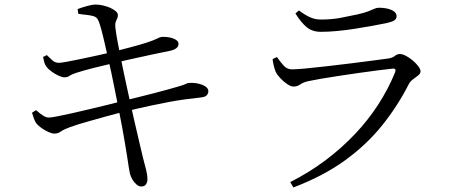

<svg xmlns="http://www.w3.org/2000/svg" viewBox="-20 -778 2040 844"><path d="M321.3 -738.1Q340.2 -745.5 363.5 -751.7Q386.8 -758 398.7 -758Q415.3 -758 432.5 -754.1Q449.8 -750.2 464.6 -743.6Q479.4 -736.9 488.6 -729Q497.7 -721 498.2 -713.2Q498.8 -703.9 495.1 -696.9Q491.4 -689.8 488.4 -680.8Q485.4 -671.8 487.2 -656.2Q490.8 -626.5 496.1 -599.1Q501.4 -571.7 510.6 -524.8Q524.1 -456.8 538.9 -389.6Q553.7 -322.4 567 -262.3Q580.4 -202.1 591.7 -155.7Q602.9 -109.3 608.9 -83.1Q617.4 -49.9 622.8 -29.5Q628.1 -9.1 628.1 11.5Q628.1 22.1 622.1 31.8Q616.1 41.6 600.8 41.8Q590.6 41.8 580.2 33Q569.7 24.3 562.1 11.2Q554.6 -1.8 551.1 -15Q549.1 -23.6 545.7 -44.9Q542.2 -66.1 538.2 -94.3Q534.2 -122.5 529 -150.3Q524.4 -179.7 516.9 -219.1Q509.4 -258.5 501 -301.6Q492.6 -344.7 484.3 -385.7Q476 -426.7 469 -460.4Q462 -494.2 457 -513.8Q449.2 -548.1 440.9 -584.9Q432.6 -621.7 424.6 -651.2Q416.6 -680.6 409.8 -692.5Q404.6 -702.9 390.6 -707Q376.5 -711.1 359.3 -712.7Q342 -714.3 323.9 -717.5ZM169.2 -527.6 185.9 -535.8Q198.8 -523.4 210.4 -512.6Q222 -501.8 238.6 -501.8Q248.2 -501.8 274 -506.6Q299.7 -511.4 334.2 -518.5Q368.6 -525.7 405.4 -533.7Q442.3 -541.7 472.9 -549.1Q514 -559.8 552.2 -569.8Q590.3 -579.9 623.2 -590.1Q654.8 -600.5 669.1 -607.7Q683.4 -614.9 690.2 -615.7Q701 -616.4 714 -615.1Q727 -613.8 738.3 -610.1Q749.6 -606.5 757.1 -600.2Q764.6 -593.9 764.6 -585.1Q764.6 -572.8 754.2 -565.4Q743.8 -557.9 725.4 -554.3Q693.1 -548.1 647.5 -538.1Q602 -528.1 558 -518.6Q514.1 -509.1 485.9 -502.1Q439.2 -491.3 394.2 -480Q349.1 -468.7 315.2 -457.8Q294.5 -451 285.7 -444.6Q276.8 -438.1 263 -438.1Q253.3 -438.1 237.4 -445.4Q221.5 -452.6 206.9 -463.4Q192.2 -474.2 185.2 -483.5Q178 -492.8 175.1 -502.5Q172.2 -512.2 169.2 -527.6ZM120.7 -282.5 138.3 -293.8Q157.6 -277.1 170.4 -269.2Q183.2 -261.3 194.5 -261.3Q204.5 -261.3 231.8 -266.5Q259.1 -271.7 296.7 -280.2Q334.3 -288.6 375.7 -298.6Q417.1 -308.6 455.3 -317.8Q493.4 -326.9 520.7 -334.5Q549.8 -341.4 586.4 -350.5Q623 -359.6 659.6 -369Q696.1 -378.4 725 -386.6Q753.9 -394.8 768.2 -399Q789.2 -405.2 796 -408.9Q802.8 -412.5 809.8 -413.3Q832.6 -414.9 852.1 -410.3Q871.7 -405.8 883.8 -397.2Q895.9 -388.6 895.9 -377.5Q895.9 -368.2 889.7 -360.1Q883.6 -352 864.2 -349.7Q827.9 -345.7 795.1 -341.4Q762.2 -337.1 725.5 -330.3Q688.9 -323.5 641.7 -313.4Q594.5 -303.3 529.5 -287.7Q493.5 -279.3 448.7 -266.9Q403.8 -254.4 361 -242.3Q318.2 -230.2 288.5 -219.3Q260.9 -209.7 248.1 -200.3Q235.3 -190.9 219.2 -190.7Q208.8 -190.7 193.2 -197.6Q177.5 -204.6 162.9 -214.9Q148.2 -225.2 139.8 -235.4Q134.4 -243.1 129.9 -254.6Q125.4 -266.2 120.7 -282.5Z M1178.2 -518.1 1197.3 -527.3Q1213.6 -503.7 1228.1 -488.4Q1242.5 -473.1 1264.3 -473.1Q1281.5 -473.1 1323 -476.9Q1364.5 -480.7 1417 -486.9Q1469.5 -493.1 1522.9 -499.5Q1576.3 -505.9 1619.8 -511.9Q1663.2 -517.9 1684.1 -520.5Q1705.6 -523.4 1715.4 -531.9Q1725.2 -540.5 1737.8 -540.5Q1749.5 -540.5 1764.9 -532.3Q1780.4 -524.1 1794.8 -511.8Q1809.2 -499.4 1818.9 -486.6Q1828.6 -473.7 1828.6 -464.4Q1828.6 -455 1818.6 -446.7Q1808.7 -438.4 1796.6 -430Q1784.5 -421.7 1777.6 -409.3Q1727.9 -311.5 1659.1 -226Q1590.3 -140.6 1495.1 -72Q1399.9 -3.4 1269.7 46L1255.8 22.5Q1339.3 -19.8 1410.3 -73.1Q1481.3 -126.4 1539.8 -188.1Q1598.2 -249.7 1642.6 -318.4Q1687 -387 1716.7 -460Q1724 -478.5 1704.9 -476.2Q1680.2 -473.8 1642.4 -468.9Q1604.5 -464 1560.2 -457.7Q1515.9 -451.4 1472.6 -444.9Q1429.3 -438.3 1393.3 -432.2Q1357.4 -426.1 1337 -421.6Q1314.2 -417 1300.4 -407.2Q1286.5 -397.4 1270.3 -397.4Q1258.7 -397.4 1242.1 -408.6Q1225.5 -419.8 1211.6 -434.9Q1197.6 -450.1 1191.9 -462.3Q1186.9 -475.2 1183.5 -489.1Q1180.1 -503 1178.2 -518.1ZM1678.9 -676.4Q1651.1 -670.7 1615.8 -664.3Q1580.5 -657.9 1541.2 -651.7Q1501.9 -645.5 1463.1 -641.8Q1424.3 -638.1 1390.7 -638.1Q1352.9 -638.1 1328.2 -658.5Q1303.5 -678.9 1278.7 -718.8L1293.8 -732.1Q1322.7 -710.8 1344.4 -701.5Q1366.1 -692.1 1390.3 -692.1Q1437.1 -692.1 1476.1 -699.4Q1515.1 -706.7 1552.5 -714.9Q1582.6 -721.9 1599 -728.3Q1615.4 -734.7 1625.4 -739.3Q1635.3 -744 1645.9 -744Q1678.2 -744 1700.8 -734.3Q1723.3 -724.6 1723.3 -706Q1723.3 -695.3 1713.1 -688.4Q1702.9 -681.6 1678.9 -676.4Z"/></svg>

Font: Noto Serif HK
Style: Regular
Weight: 200
Designer: Ryoko NISHIZUKA 西塚涼子 (kana & ideographs); Frank Grießhammer (Latin, Greek & Cyrillic); Wenlong ZHANG 张文龙 (bopomofo); San
Foundry: Adobe
Version: Version 2.001;hotconv 1.1.0;makeotfexe 2.6.0